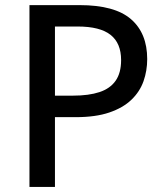

<svg xmlns="http://www.w3.org/2000/svg" viewBox="-20 -734 648 754"><path d="M292.5 -713.9Q430.7 -713.9 494.4 -658.7Q558.1 -603.5 558.1 -502Q558.1 -456.1 543.5 -414.8Q528.8 -373.5 495.8 -342Q462.9 -310.5 409.2 -292.2Q355.5 -273.9 277.3 -273.9H195.8V0H95.7V-713.9ZM284.7 -629.9H195.8V-358.4H266.6Q328.6 -358.4 370.6 -372.3Q412.6 -386.2 434.1 -417Q455.6 -447.8 455.6 -498Q455.6 -564.5 414.1 -597.2Q372.6 -629.9 284.7 -629.9Z"/></svg>

Font: Open Sans Medium
Style: Regular
Weight: 500
Designer: Monotype Design Team
Foundry: Monotype Imaging Inc.
Version: Version 3.000